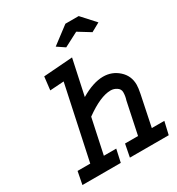

<svg xmlns="http://www.w3.org/2000/svg" viewBox="-191 -930 968 1050"><g transform="rotate(-30 293.0 -405.5)"><path d="M136.7 -619.1 320.3 -632.8 272.5 -410.2Q351.6 -457 414.1 -457Q469.7 -457 510.7 -420.4Q551.8 -383.8 551.8 -327.1Q551.8 -307.6 544.9 -273.4L504.9 -80.1H584L565.4 0H320.3L335.9 -80.1H418L460 -280.3Q467.8 -303.7 467.8 -328.1Q467.8 -347.7 450.2 -359.4Q432.6 -371.1 412.1 -371.1Q347.7 -371.1 249 -299.8L202.1 -80.1H280.3L262.7 0H20.5L36.1 -80.1H116.2L214.8 -542L127 -536.1ZM380.9 -810.5H464.8L541 -726.6L486.3 -696.3L410.2 -743.2L320.3 -696.3L272.5 -728.5Z"/></g></svg>

Font: Thabit-Bold-Oblique
Style: Bold Oblique
Weight: 700
Designer: Regenerated by Nadim Shaikli
Foundry: MAK Alagha
Version: 0.01